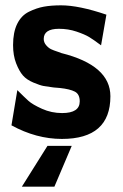

<svg xmlns="http://www.w3.org/2000/svg" viewBox="-20 -508 462 720"><path d="M23 -38 45 -170Q71 -144 86.5 -130Q102 -116 137.5 -100Q173 -84 213 -84Q279 -84 279 -128Q279 -155 260.5 -164.5Q242 -174 205 -178L181 -180Q157 -183 143.5 -185.5Q130 -188 105 -198.5Q80 -209 66 -225Q52 -241 40.5 -270.5Q29 -300 29 -339Q29 -387 44.5 -418.5Q60 -450 88.5 -464Q117 -478 144.5 -483Q172 -488 209 -488Q276 -488 379 -453L359 -338Q331 -359 314.5 -369Q298 -379 267 -389.5Q236 -400 201 -400Q144 -400 144 -362Q144 -349 153 -338.5Q162 -328 171.5 -323.5Q181 -319 195 -314.5Q209 -310 210 -309Q394 -263 394 -147Q394 13 212 13Q116 13 23 -38ZM62 192 158 39H249L184 192Z"/></svg>

Font: Coval
Style: Black
Weight: 1000
Foundry: Context Ltd
Version: Version 001.000